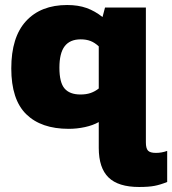

<svg xmlns="http://www.w3.org/2000/svg" viewBox="-20 -504 687 766"><path d="M374 86V-17Q351 -4 319 3Q287 10 254 10Q144 10 84.5 -48.5Q25 -107 25 -231Q25 -356 84 -420Q143 -484 248 -484Q292 -484 325.5 -472Q359 -460 389 -436L399 -474H562V64Q562 88 570.5 97Q579 106 602 106Q625 106 647 98V222Q620 233 596.5 237.5Q573 242 535 242Q452 242 413 204Q374 166 374 86ZM374 -151V-319Q358 -334 341 -340.5Q324 -347 302 -347Q259 -347 238 -319.5Q217 -292 217 -234Q217 -175 237.5 -151Q258 -127 301 -127Q324 -127 341.5 -133Q359 -139 374 -151Z"/></svg>

Font: Kanit Bold
Style: Regular
Weight: 700
Designer: Katatrad Team
Foundry: CadsonDemak
Version: Version 1.000